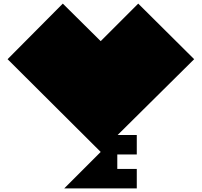

<svg xmlns="http://www.w3.org/2000/svg" viewBox="-20 -834 1118 1064"><path d="M630 22V102H738V210H336L538 8L22 -506L328 -814L538 -606L746 -814L1056 -506L632 -86H738V22H630Z"/></svg>

Font: El Pececito
Style: Regular
Weight: 400
Designer: deFharo
Foundry: deFharo
Version: El Pececito Version 1.000